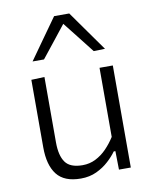

<svg xmlns="http://www.w3.org/2000/svg" viewBox="-87 -841 731 918"><g transform="rotate(-10 278.0 -382.5)"><path d="M231.5 10.5Q151 10.5 115.2 -35.5Q79.5 -81.5 79.5 -167.5Q79.5 -200 79.5 -224.2Q79.5 -248.5 79.5 -271.5Q79.5 -314.5 79.5 -351.5Q79.5 -388.5 79.5 -423.5Q79.5 -458.5 79.5 -495.5L143.5 -498Q143.5 -443 143.5 -389.5Q143.5 -336 143.5 -276.5V-180.5Q143.5 -116.5 166.8 -83.8Q190 -51 250.5 -51Q285 -51 314.2 -65.8Q343.5 -80.5 367.5 -105.2Q391.5 -130 410.5 -160V-276.5Q410.5 -336 410.5 -388Q410.5 -440 410.5 -495.5H475Q475 -440 475 -387.5Q475 -335 475 -271.5V-219.5Q475 -158.5 475 -107Q475 -55.5 475 0H417.5L416 -90H408Q392.5 -68 367.2 -44.8Q342 -21.5 308 -5.5Q274 10.5 231.5 10.5ZM397 -579Q364 -621 332 -662Q300 -703 266.5 -745H286Q253 -703 221 -662.8Q189 -622.5 156 -581H100.5Q135 -630 170 -679Q205 -728 239.5 -776.5H313Q347.5 -728 382.2 -678.8Q417 -629.5 452 -580.5Z"/></g></svg>

Font: Commissioner Thin Light
Style: Regular
Weight: 300
Version: Version 1.000